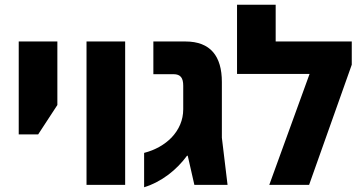

<svg xmlns="http://www.w3.org/2000/svg" viewBox="-20 -780 1525 810"><path d="M59 -213H141L222 -337V-605H59Z M345 0H508V-605H345Z M588 10C662 -13 725 -63 769 -123H772L800 0H940L916 -199V-434C916 -543 868 -605 762 -605H627V-467H712C742 -467 753 -451 753 -418V-319C753 -273 735 -233 704 -200C675 -170 635 -147 588 -135Z M1143 -605V-760H980V-468H1286L1116 0H1284L1464 -507V-605Z"/></svg>

Font: Noto Sans Hebrew SemiCondensed Extra
Style: Regular
Weight: 800
Width: 4
Designer: Monotype Design Team
Foundry: Monotype Imaging Inc.
Version: Version 1.902